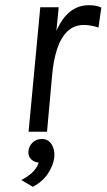

<svg xmlns="http://www.w3.org/2000/svg" viewBox="-20 -507 410 739"><path d="M90 0 135 -479H206L197 -388Q219.5 -439 250.8 -463Q282 -487 322.5 -487Q333 -487 345.5 -485.2Q358 -483.5 370 -478L359 -401Q345.5 -405.5 331.2 -408.2Q317 -411 303.5 -411Q265.5 -411 240 -386.8Q214.5 -362.5 200 -318.8Q185.5 -275 180.5 -216L161 0ZM106.5 212 62 186Q86 174 103.8 157.5Q121.5 141 129 119Q110.5 117 99 105.2Q87.5 93.5 89.5 73.5Q92 54.5 106 41.2Q120 28 140.5 28Q165.5 28 178.5 48.2Q191.5 68.5 189 97.5Q186 127.5 165.5 159.5Q145 191.5 106.5 212Z"/></svg>

Font: Karla
Style: Italic
Weight: 400
Italic angle: -8°
Designer: Jonathan Pinhorn
Version: Version 2.004;gftools[0.9.33]